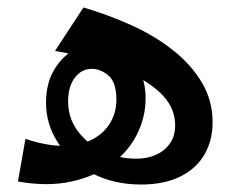

<svg xmlns="http://www.w3.org/2000/svg" viewBox="-20 -478 640 513"><path d="M357 15Q282 15 224.5 -16Q167 -47 135 -96.5Q103 -146 103 -203Q103 -254 123.5 -289.5Q144 -325 175.5 -343.5Q207 -362 240 -362Q274 -362 303.5 -344Q333 -326 351 -293Q369 -260 369 -215Q369 -165 346 -119Q323 -73 278.5 -40Q234 -7 171 7Q108 21 28 7L48 -107Q108 -87 153.5 -88.5Q199 -90 229.5 -107Q260 -124 275.5 -151.5Q291 -179 291 -211Q291 -258 270 -276Q249 -294 225 -294Q198 -294 180 -270.5Q162 -247 162 -207Q162 -162 188 -127.5Q214 -93 255.5 -73.5Q297 -54 344 -54Q373 -54 396 -64Q419 -74 433.5 -94Q448 -114 448 -144Q448 -193 406.5 -231.5Q365 -270 292 -298Q219 -326 127 -342L203 -458Q271 -438 333.5 -409.5Q396 -381 444 -342.5Q492 -304 520 -256.5Q548 -209 548 -151Q548 -103 526.5 -65.5Q505 -28 462 -6.5Q419 15 357 15Z"/></svg>

Font: Marhey Light
Style: Regular
Weight: 400
Version: Version 1.000